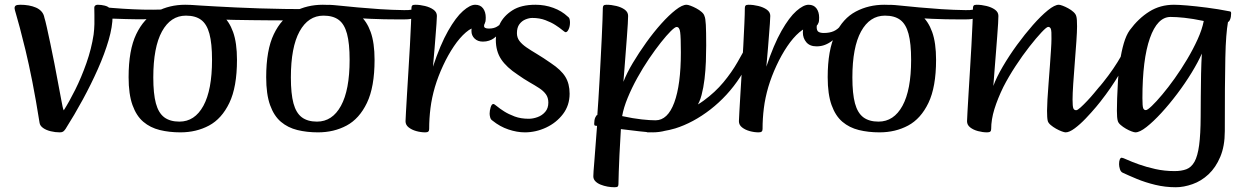

<svg xmlns="http://www.w3.org/2000/svg" viewBox="-20 -544 5241 808"><path d="M231.4 13Q212.3 13 193.3 8.3Q174.3 3.7 161.4 -5.4Q148.6 -14.5 146.6 -26.6Q131.2 -123.8 116.2 -199.8Q101.1 -275.9 87.5 -332.2Q73.8 -388.4 63.7 -426.3Q53.7 -464.2 47.5 -484.5Q41.3 -504.7 41.3 -509.4Q41.3 -517.2 46.4 -520.6Q51.5 -524 65.6 -524Q83.6 -524 100.6 -521.1Q117.5 -518.1 131.6 -512Q145.7 -505.8 155 -495.2Q164.3 -484.6 167 -468.9Q170.5 -458.7 177 -429.5Q183.5 -400.2 192 -360.1Q200.5 -319.9 209.1 -275.9Q217.7 -232 225.2 -190.9Q232.7 -149.9 238.7 -119.2Q241.4 -105.8 243.4 -95.4Q245.4 -85.1 248.3 -79.6Q271 -115.1 296.7 -166.6Q322.4 -218.1 343.7 -278.5Q365 -338.9 374 -398.9Q376.8 -421.3 377.3 -442.3Q377.8 -463.4 377.3 -481.4Q376.8 -499.5 376.8 -512Q376.8 -517.5 380.8 -520.8Q384.8 -524 391 -524Q406 -524 420.9 -520.3Q435.7 -516.7 443.2 -507.3Q446.1 -503.1 450 -496.7Q453.8 -490.3 453.8 -476Q453.8 -432.5 437.2 -375.3Q420.5 -318 392 -253.7Q363.5 -189.5 328.3 -124.8Q293.2 -60.2 255.8 -1.3Q250.4 6.5 245.7 9.7Q241.1 13 231.4 13Z M410.4 -467Q405.1 -468 400.9 -472.8Q396.8 -477.6 397.5 -485.6Q397.8 -496.6 397.7 -505.9Q397.6 -515.3 402.2 -515Q454.8 -510.1 497.7 -507.3Q540.5 -504.5 581.9 -503.5Q623.3 -502.5 670.5 -504.1Q677.2 -504.1 674 -497.8Q670.8 -491.5 662.5 -482.6Q656 -473.3 647 -469.1Q638.1 -465 627.7 -465Q616.9 -463.4 585.5 -463Q554.1 -462.6 508.8 -463.8Q463.4 -465 410.4 -467Z M739.3 13Q692.3 13 652.4 3.2Q612.5 -6.6 583.2 -31.4Q554 -56.1 537.6 -101.7Q521.2 -147.4 521.2 -219Q521.2 -333.5 553.3 -400.1Q585.3 -466.8 639.5 -495.4Q693.6 -524 759.4 -524Q806.4 -524 845.8 -514.2Q885.2 -504.4 914.9 -479.6Q944.5 -454.9 960.9 -409.3Q977.3 -363.6 977.3 -292Q977.3 -177.9 945.2 -111Q913.1 -44.2 859.6 -15.6Q806.1 13 739.3 13ZM735.1 -32.2Q799.5 -32.2 835.9 -98.7Q872.3 -165.2 872.3 -291.9Q872.3 -361.3 861.3 -402Q850.4 -442.6 826.4 -460.4Q802.5 -478.2 762.3 -478.2Q698.2 -478.2 661.6 -411.7Q625.1 -345.2 625.1 -218.1Q625.1 -149.7 636 -109.1Q647 -68.5 671.3 -50.3Q695.6 -32.2 735.1 -32.2Z M860.1 -464.4Q853.1 -465.8 841.3 -470Q829.5 -474.2 821.2 -482.9Q809.4 -493.3 797.9 -502.1Q786.3 -510.9 782.2 -517Q778.2 -523.1 787.9 -523.1Q796.1 -522.5 822.1 -520.8Q848.1 -519.1 887.1 -517Q926.2 -514.8 973.4 -512.6Q1020.6 -510.4 1072.4 -508.7Q1124.2 -507 1175.8 -506.3Q1186.5 -506.3 1199.9 -506.1Q1213.2 -505.9 1227.6 -505.9Q1241.9 -505.9 1255.1 -506.1Q1268.4 -506.2 1278.2 -506.2Q1285.2 -506.2 1283.7 -501Q1282.2 -495.8 1276 -488.3Q1269.8 -480.8 1261.4 -474.6Q1251.2 -465.3 1238.9 -461.7Q1226.6 -458.2 1211.8 -458.2Q1200.3 -458.2 1174.6 -458.2Q1148.8 -458.2 1113.9 -458.5Q1079 -458.9 1041.1 -459.2Q1003.2 -459.6 967.3 -460.3Q931.4 -461 903.2 -462Q875 -463 860.1 -464.4Z M1318.3 13Q1271.3 13 1231.4 3.2Q1191.5 -6.6 1162.2 -31.4Q1133 -56.1 1116.6 -101.7Q1100.2 -147.4 1100.2 -219Q1100.2 -333.5 1132.3 -400.1Q1164.3 -466.8 1218.5 -495.4Q1272.6 -524 1338.4 -524Q1385.4 -524 1424.8 -514.2Q1464.2 -504.4 1493.9 -479.6Q1523.5 -454.9 1539.9 -409.3Q1556.3 -363.6 1556.3 -292Q1556.3 -177.9 1524.2 -111Q1492.1 -44.2 1438.6 -15.6Q1385.1 13 1318.3 13ZM1314.1 -32.2Q1378.5 -32.2 1414.9 -98.7Q1451.3 -165.2 1451.3 -291.9Q1451.3 -361.3 1440.3 -402Q1429.4 -442.6 1405.4 -460.4Q1381.5 -478.2 1341.3 -478.2Q1277.2 -478.2 1240.6 -411.7Q1204.1 -345.2 1204.1 -218.1Q1204.1 -149.7 1215 -109.1Q1226 -68.5 1250.3 -50.3Q1274.6 -32.2 1314.1 -32.2Z M1681 -462.4Q1671 -462.4 1648.2 -462.4Q1625.4 -462.4 1596.9 -462.9Q1568.4 -463.4 1539.5 -464.8Q1510.6 -466.1 1487.3 -467.6Q1464 -469.1 1453 -472.1Q1441 -476.1 1422 -484.4Q1403 -492.7 1385.5 -501.9Q1368 -511.1 1361 -517.4Q1354 -523.7 1366 -523.7Q1378.9 -523.4 1410.5 -520.1Q1442.1 -516.8 1485.4 -512.8Q1528.8 -508.8 1579.4 -505.4Q1630.1 -502.1 1681 -501.4Q1723 -500.7 1724 -511.4Q1725 -519.4 1728.4 -516.5Q1731.9 -513.5 1732.5 -503.4Q1733.1 -493.4 1725.9 -477.7Q1722.6 -470.7 1714.8 -466.6Q1707 -462.4 1681 -462.4Z M1769.7 13Q1751.1 13 1732 7.7Q1712.8 2.4 1699.7 -8Q1686.6 -18.3 1686.6 -33.8Q1686.6 -41.9 1688.5 -73.3Q1690.3 -104.7 1693 -150.8Q1695.7 -197 1699 -249.2Q1702.4 -301.4 1705.1 -352.3Q1707.8 -403.2 1709.6 -444.8Q1711.5 -486.4 1711.5 -510.1Q1711.5 -517.2 1714.6 -520.6Q1717.8 -524 1727.2 -524Q1747.4 -524 1768.5 -518.8Q1789.6 -513.7 1804.1 -503.4Q1818.6 -493 1818.6 -477.2Q1818.6 -466.3 1816.9 -444.2Q1815.2 -422.1 1813.1 -394.7Q1811.1 -367.4 1808.8 -340.2Q1806.4 -313 1804.6 -292.4Q1802.7 -271.8 1802.1 -263.5Q1833.1 -356.7 1865.8 -414.1Q1898.5 -471.5 1928.4 -497.7Q1958.3 -524 1979.8 -524Q2001.6 -524 2012.9 -508.8Q2024.2 -493.6 2024.2 -470Q2024.2 -451.9 2018.2 -441Q2012.1 -430.1 1989.2 -430.1Q1966.4 -430.1 1940.6 -407.8Q1914.7 -385.6 1890.1 -349.2Q1865.5 -312.8 1844.7 -268Q1823.8 -223.1 1810.3 -178Q1797 -132.3 1791.6 -89.1Q1786.1 -45.8 1786.1 -0.9Q1786.1 6.2 1782.4 9.6Q1778.7 13 1769.7 13Z M2012.1 -368.9Q1990.6 -368.9 1977.3 -381.7Q1964 -394.4 1964 -413.7Q1964 -430.2 1970 -444.5Q1976 -458.8 1985.2 -467.8Q1994.5 -476.8 2004.8 -476.8Q2012.8 -476.8 2018.3 -472.4Q2023.9 -468 2023.9 -461.6Q2023.9 -452.4 2020.5 -447.8Q2017.1 -443.1 2017.1 -434.5Q2017.1 -423.8 2037.2 -423.8Q2058.1 -423.8 2071.6 -432Q2085.1 -440.2 2091.5 -447.2Q2094.6 -449.8 2097.5 -449.8Q2100.7 -449.8 2103.2 -447.2Q2105.7 -444.6 2104.3 -440.1Q2103.6 -436.7 2100 -431.1Q2096.6 -425.3 2089.6 -415.7Q2082.6 -406.2 2074.1 -397.1Q2065.6 -387.9 2057.7 -382.5Q2049.8 -376.7 2037.9 -372.8Q2026.1 -368.9 2012.1 -368.9Z M2188.7 13Q2156 13 2120 1Q2083.9 -11 2052.3 -36.6Q2045.1 -41.1 2042.8 -50.2Q2040.5 -59.3 2040.5 -65.4Q2040.5 -78.2 2044.8 -92.3Q2049.1 -106.4 2056.1 -106.4Q2060.1 -106.4 2071.4 -96.8Q2082.8 -87.2 2101.5 -75.3Q2120.2 -63.4 2145.9 -53.8Q2171.6 -44.2 2205 -44.2Q2223.2 -44.2 2242.3 -51.2Q2261.5 -58.1 2274.5 -73.3Q2287.6 -88.4 2287.6 -112.3Q2287.6 -133.1 2277.3 -147.3Q2267 -161.5 2249 -173.2Q2231 -184.9 2208 -198Q2185 -211.2 2159.2 -229.5Q2111.4 -260.8 2089 -294.7Q2066.6 -328.5 2066.6 -376.3Q2066.6 -408 2083 -442.4Q2099.4 -476.8 2136.2 -500.4Q2172.9 -524 2233.5 -524Q2272.9 -524 2308.4 -511Q2343.9 -498.1 2369.2 -474.2Q2375.7 -469.8 2377.2 -462.8Q2378.7 -455.8 2378.7 -449.4Q2378.7 -433.1 2373 -420.8Q2367.3 -408.4 2360 -408.4Q2357.4 -408.4 2346.4 -417.6Q2335.4 -426.9 2317.6 -438.4Q2299.8 -450 2275.2 -459.2Q2250.7 -468.5 2220.1 -468.5Q2206.7 -468.5 2191.3 -462.2Q2176 -455.9 2165.7 -442Q2155.4 -428 2155.4 -404.5Q2155.4 -385.8 2165.9 -371.8Q2176.4 -357.9 2195 -345Q2213.6 -332.2 2240 -316.5Q2266.4 -300.7 2298.5 -278.3Q2341.1 -250.1 2359.1 -220.9Q2377.1 -191.7 2377.1 -149.8Q2377.1 -100.7 2349.3 -64.1Q2321.5 -27.5 2278.2 -7.2Q2234.9 13 2188.7 13Z M2566.2 244Q2552.1 244 2536.7 241.3Q2521.3 238.5 2507.4 232.9Q2493.6 227.3 2485.3 218.6Q2476.9 209.9 2476.9 197.9Q2476.9 184.6 2481.2 134.9Q2485.6 85.2 2492.6 -14.3L2485.8 -15Q2483.9 -15 2482.2 -16.5Q2480.6 -17.9 2480.6 -23.5Q2480.6 -39.3 2485.2 -49.7Q2489.8 -60 2493.8 -60Q2495.8 -87.1 2498.3 -125.4Q2500.8 -163.7 2503.2 -208.1Q2505.5 -252.6 2508 -298.2Q2510.5 -343.9 2512.4 -385.5Q2514.2 -427 2515.5 -459.5Q2516.9 -491.9 2516.9 -510.1Q2516.9 -517.2 2520.1 -520.6Q2523.3 -524 2532.6 -524Q2552.9 -524 2574 -518.8Q2595 -513.7 2609.2 -503.4Q2623.3 -493 2623.3 -477.2Q2623.3 -467.7 2622 -443.6Q2620.6 -419.4 2618.1 -386.9Q2615.5 -354.3 2612.9 -319.3Q2610.2 -284.2 2607.8 -252.7Q2605.5 -221.1 2603.5 -199.7Q2617.2 -235.6 2643 -278.9Q2668.8 -322.1 2700 -365.6Q2731.2 -409.1 2763.3 -444.8Q2795.4 -480.5 2823.3 -502.2Q2851.2 -524 2869.3 -524Q2874.9 -524 2886.1 -519.9Q2897.3 -515.8 2910.2 -508.9Q2923 -502.1 2932.7 -493.6Q2942.5 -485.2 2944.8 -475.9Q2948.9 -467.6 2950.4 -439.5Q2951.9 -411.4 2951.9 -353.4Q2951.9 -322.2 2950.6 -285.1Q2949.2 -247.9 2944.9 -211.4Q2940.5 -174.9 2932.4 -144Q2924.3 -113.2 2910.5 -94Q2873.7 -42.2 2828.4 -14.6Q2783.1 13 2725.7 13Q2708.9 13 2671.6 8.7Q2634.3 4.5 2592.9 -0.7Q2589.2 64.7 2586.9 107.3Q2584.6 149.9 2584 178.1Q2583.3 206.4 2582.6 230.8Q2582.6 237.9 2579.6 241Q2576.5 244 2566.2 244ZM2738.6 -37.7Q2789.9 -37.7 2817.6 -112.5Q2845.3 -187.4 2845.3 -323.4Q2845.3 -386.2 2842.4 -408.3Q2839.6 -430.5 2827.4 -430.5Q2820.6 -430.5 2802.8 -412.9Q2785.1 -395.3 2761.2 -365.2Q2737.4 -335.1 2711.4 -296.9Q2685.5 -258.6 2662.1 -216.4Q2638.7 -174.1 2621.6 -132.6Q2604.4 -91 2598.2 -55.4Q2645.7 -45.2 2680.5 -41.5Q2715.2 -37.7 2738.6 -37.7Z M2707.3 13Q2695.3 13 2704.1 5.3Q2713 -2.5 2734 -14.4Q2755.1 -26.3 2779.9 -39.6Q2804.8 -52.8 2824.8 -62.9Q2892.3 -84.8 2941 -120.3Q2989.7 -155.8 3024.6 -197.9Q3059.5 -240 3083.9 -282.8Q3108.4 -325.5 3127.4 -362Q3133.7 -373.6 3137.9 -371.3Q3142.1 -368.9 3144.1 -357.9Q3146.1 -346.9 3144.9 -332.2Q3143.7 -317.4 3138.5 -304.2Q3120.6 -259.7 3094.8 -219.9Q3069 -180.1 3037.3 -145.6Q3005.5 -111.1 2969.7 -83.3Q2933.8 -55.5 2896.3 -35.3Q2858.7 -15.1 2821.6 -3.6Q2798.7 3.3 2770.1 8.1Q2741.6 13 2707.3 13Z M3172.7 13Q3154.1 13 3135 7.7Q3115.8 2.4 3102.7 -8Q3089.6 -18.3 3089.6 -33.8Q3089.6 -41.9 3091.5 -73.3Q3093.3 -104.7 3096 -150.8Q3098.7 -197 3102 -249.2Q3105.4 -301.4 3108.1 -352.3Q3110.8 -403.2 3112.6 -444.8Q3114.5 -486.4 3114.5 -510.1Q3114.5 -517.2 3117.6 -520.6Q3120.8 -524 3130.2 -524Q3150.4 -524 3171.5 -518.8Q3192.6 -513.7 3207.1 -503.4Q3221.6 -493 3221.6 -477.2Q3221.6 -466.3 3219.9 -444.2Q3218.2 -422.1 3216.1 -394.7Q3214.1 -367.4 3211.8 -340.2Q3209.4 -313 3207.6 -292.4Q3205.7 -271.8 3205.1 -263.5Q3236.1 -356.7 3268.8 -414.1Q3301.5 -471.5 3331.4 -497.7Q3361.3 -524 3382.8 -524Q3404.6 -524 3415.9 -508.8Q3427.2 -493.6 3427.2 -470Q3427.2 -451.9 3421.2 -441Q3415.1 -430.1 3392.2 -430.1Q3369.4 -430.1 3343.6 -407.8Q3317.7 -385.6 3293.1 -349.2Q3268.5 -312.8 3247.7 -268Q3226.8 -223.1 3213.3 -178Q3200 -132.3 3194.6 -89.1Q3189.1 -45.8 3189.1 -0.9Q3189.1 6.2 3185.4 9.6Q3181.7 13 3172.7 13Z M3416.5 -348.9Q3388 -348.9 3373.4 -366.1Q3358.7 -383.3 3358.7 -407.5Q3358.7 -416.6 3361 -427.2Q3363.2 -437.7 3367.1 -448.1Q3373.9 -466.3 3385.8 -478.1Q3397.7 -489.9 3409.9 -490.6Q3426.9 -490.6 3426.9 -463.6Q3426.9 -448.2 3421.9 -444.3Q3416.9 -440.4 3416.9 -429.7Q3416.9 -414.6 3424.8 -409.9Q3432.6 -405.2 3447.1 -405.2Q3471.4 -405.2 3488.9 -413Q3506.4 -420.9 3520.5 -438.8Q3525.2 -446.4 3530.2 -441.7Q3535.3 -437.1 3532.6 -428.6Q3531.3 -421.8 3525.8 -412.6Q3520.4 -403.5 3510.4 -397.4Q3497.6 -384.7 3483.1 -373.3Q3468.7 -361.9 3452.2 -355.4Q3435.8 -348.9 3416.5 -348.9Z M3681.3 13Q3634.3 13 3594.4 3.2Q3554.5 -6.6 3525.2 -31.4Q3496 -56.1 3479.6 -101.7Q3463.2 -147.4 3463.2 -219Q3463.2 -333.5 3495.3 -400.1Q3527.3 -466.8 3581.5 -495.4Q3635.6 -524 3701.4 -524Q3748.4 -524 3787.8 -514.2Q3827.2 -504.4 3856.9 -479.6Q3886.5 -454.9 3902.9 -409.3Q3919.3 -363.6 3919.3 -292Q3919.3 -177.9 3887.2 -111Q3855.1 -44.2 3801.6 -15.6Q3748.1 13 3681.3 13ZM3677.1 -32.2Q3741.5 -32.2 3777.9 -98.7Q3814.3 -165.2 3814.3 -291.9Q3814.3 -361.3 3803.3 -402Q3792.4 -442.6 3768.4 -460.4Q3744.5 -478.2 3704.3 -478.2Q3640.2 -478.2 3603.6 -411.7Q3567.1 -345.2 3567.1 -218.1Q3567.1 -149.7 3578 -109.1Q3589 -68.5 3613.3 -50.3Q3637.6 -32.2 3677.1 -32.2Z M4044 -462.4Q4034 -462.4 4011.2 -462.4Q3988.4 -462.4 3959.9 -462.9Q3931.4 -463.4 3902.5 -464.8Q3873.6 -466.1 3850.3 -467.6Q3827 -469.1 3816 -472.1Q3804 -476.1 3785 -484.4Q3766 -492.7 3748.5 -501.9Q3731 -511.1 3724 -517.4Q3717 -523.7 3729 -523.7Q3741.9 -523.4 3773.5 -520.1Q3805.1 -516.8 3848.4 -512.8Q3891.8 -508.8 3942.4 -505.4Q3993.1 -502.1 4044 -501.4Q4086 -500.7 4087 -511.4Q4088 -519.4 4091.4 -516.5Q4094.9 -513.5 4095.5 -503.4Q4096.1 -493.4 4088.9 -477.7Q4085.6 -470.7 4077.8 -466.6Q4070 -462.4 4044 -462.4Z M4134.1 13Q4115.5 13 4095.7 7.7Q4075.8 2.4 4062.7 -8Q4049.6 -18.3 4049.6 -33.8Q4049.6 -41.9 4051.5 -73.3Q4053.3 -104.7 4056 -150.5Q4058.7 -196.3 4062 -249Q4065.4 -301.7 4068.1 -352.5Q4070.8 -403.2 4072.6 -444.8Q4074.5 -486.4 4074.5 -510.1Q4074.5 -517.2 4077.6 -520.6Q4080.8 -524 4090.2 -524Q4110.4 -524 4131.5 -518.8Q4152.6 -513.7 4167.1 -503.4Q4181.6 -493 4181.6 -477.2Q4181.6 -468.7 4180.4 -445.3Q4179.2 -422 4176.6 -391.2Q4174.1 -360.4 4171.6 -326.5Q4169 -292.7 4166.5 -262.4Q4164 -232.1 4162.5 -210.6Q4161 -189.1 4160.3 -182.4Q4173.4 -218.3 4199.9 -263.6Q4226.4 -309 4259.6 -354.6Q4292.9 -400.1 4326.7 -438.6Q4360.6 -477 4389.5 -500.5Q4418.5 -524 4435.9 -524Q4440.8 -524 4452 -519.9Q4463.2 -515.8 4475.7 -508.9Q4488.2 -502.1 4497.5 -493.6Q4506.9 -485.2 4509.3 -475.9Q4511.3 -469.7 4511.9 -458.9Q4512.6 -448 4512.6 -432.9Q4512.6 -411.6 4509.8 -370.3Q4506.9 -329.1 4503.1 -281.2Q4499.4 -233.4 4496.5 -191.1Q4493.7 -148.8 4493.7 -125.1Q4493.7 -96.9 4496.8 -88.6Q4500 -80.2 4508.8 -80.2Q4514.6 -80.2 4527.4 -91.8Q4540.2 -103.4 4555.5 -119.6Q4570.9 -135.9 4584 -151.7Q4597.2 -167.6 4603.6 -175.4Q4607.2 -179.3 4608.5 -181Q4609.9 -182.7 4612.2 -182.7Q4616.7 -182.7 4623.1 -172.1Q4629.6 -161.5 4629.6 -150Q4629.6 -145.7 4628.3 -141.7Q4627 -137.6 4624.1 -133.8Q4613.6 -119 4593.3 -94.7Q4572.9 -70.4 4549.1 -45.5Q4525.3 -20.5 4502.7 -3.8Q4480.1 13 4464.4 13Q4459.5 13 4448.3 8.9Q4437.1 4.8 4424.2 -2.4Q4411.4 -9.6 4401.5 -18.1Q4391.6 -26.5 4389.3 -35.1Q4387.6 -42 4387 -52.5Q4386.3 -63 4386.3 -78.1Q4386.3 -94.6 4388 -125.1Q4389.7 -155.6 4392.7 -192.9Q4395.8 -230.2 4398.3 -267Q4400.8 -303.7 4402.9 -333.8Q4404.9 -363.9 4404.9 -379.7Q4405.6 -413.5 4402.4 -422.1Q4399.2 -430.8 4391.1 -430.8Q4384.5 -430.8 4363 -407.9Q4341.5 -385.1 4312.3 -347.9Q4283.1 -310.8 4253.8 -265.9Q4224.4 -221.1 4202.4 -178Q4178.7 -129.5 4164.9 -85.3Q4151.2 -41 4151.2 -0.9Q4151.2 6.2 4147.5 9.6Q4143.7 13 4134.1 13Z M4614.6 -121.3Q4609.9 -115.3 4604.6 -118.5Q4599.2 -121.6 4595.2 -129.7Q4591.2 -137.7 4591.3 -147.7Q4591.4 -157.8 4596.5 -166Q4623 -197.5 4644.5 -226.3Q4665.9 -255.1 4683 -282.7Q4700.1 -310.3 4713.5 -336.6Q4726.9 -362.9 4737.3 -389Q4741.4 -392.9 4746.6 -391.1Q4751.9 -389.2 4754 -380.3Q4756.2 -371.3 4749.8 -351.3Q4743 -328.8 4727.8 -298.9Q4712.6 -268.9 4693.2 -236.3Q4673.8 -203.6 4653.1 -173.6Q4632.4 -143.6 4614.6 -121.3Z M4928.3 244Q4883.6 244 4841.6 233.8Q4799.5 223.6 4764.3 209Q4729.1 194.3 4705 183Q4696.3 179.1 4692.9 167.6Q4689.4 156 4689.4 147.1Q4689.4 134 4692.5 126.8Q4695.6 119.7 4700.5 119.7Q4704.7 119.7 4723.6 128.3Q4742.4 136.9 4773 147.8Q4803.7 158.8 4842.1 167.4Q4880.6 176 4923 176Q4951.8 176 4972.7 168.2Q4993.6 160.3 5006.9 136.6Q5020.1 112.9 5026.3 67.2Q5032.5 21.6 5032.8 -53.6Q5033.1 -88.5 5033.3 -136.5Q5033.5 -184.5 5034.5 -233.3Q5035.6 -282 5037.8 -318.5Q5021.9 -282.7 4994.8 -238.2Q4967.6 -193.7 4934.3 -149.5Q4901.1 -105.4 4867.2 -68.6Q4833.4 -31.9 4804.8 -9.5Q4776.2 13 4758.1 13Q4753.2 13 4742 8.9Q4730.8 4.8 4718.3 -2.4Q4705.8 -9.6 4696.1 -18.1Q4686.3 -26.5 4684 -35.1Q4680.3 -47.8 4680.3 -78.1Q4680.3 -96.8 4681.3 -130.4Q4682.3 -163.9 4684.8 -204.7Q4687.3 -245.5 4693.3 -286.4Q4699.3 -327.3 4709.3 -361.7Q4719.3 -396 4734.3 -417Q4771 -466.7 4816.7 -495.3Q4862.3 -524 4920.4 -524Q4939.5 -524 4975.8 -521Q5012 -517.9 5059 -511.9Q5106.1 -505.9 5156.1 -496Q5158 -495.7 5159.5 -494.4Q5161 -493.1 5161 -487.5Q5161 -472.4 5156.6 -462Q5152.1 -451.7 5147.8 -451.7Q5143.4 -427.1 5140.6 -390.6Q5137.7 -354.1 5136.6 -300.3Q5135.4 -246.5 5134.9 -171Q5134.4 -95.5 5134.4 7.6Q5134.4 71 5115.3 116Q5096.3 161.1 5065.8 189.6Q5035.4 218.1 4998.3 231Q4961.3 244 4928.3 244ZM4802.1 -80.6Q4808.9 -80.6 4827.3 -98.2Q4845.8 -115.8 4871 -145.9Q4896.3 -175.9 4923.6 -214.2Q4950.9 -252.5 4976 -294.7Q5001.1 -336.9 5020 -378.5Q5038.9 -420.1 5045.8 -455.7Q4999 -465.5 4964.6 -469.1Q4930.2 -472.7 4906.1 -472.7Q4850.6 -472.7 4819.1 -383.3Q4787.7 -294 4787.7 -131Q4787.7 -97.2 4790.9 -88.9Q4794.1 -80.6 4802.1 -80.6Z"/></svg>

Font: Briem Hand Thin
Style: Regular
Weight: 100
Designer: Gunnlaugur SE Briem, Eben Sorkin
Foundry: Sorkin Type Co.
Version: Version 1.003